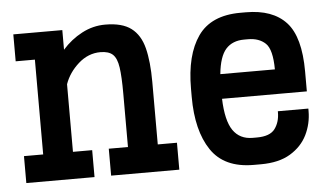

<svg xmlns="http://www.w3.org/2000/svg" viewBox="-42 -579 1132 652"><g transform="rotate(-5 523.5 -253.5)"><path d="M23.4 0V-91.8H88.9V-415H23.4V-506.8H190.4V-439.9Q219.2 -472.7 257.1 -492.7Q294.9 -512.7 336.9 -512.7Q394.5 -512.7 425.3 -489.5Q456.1 -466.3 467.8 -420.2Q479.5 -374 479.5 -304.7V-91.8H544.9V0H312.5V-91.8H377.9V-274.4Q377.9 -331.5 373.3 -363.3Q368.7 -395 354.7 -408Q340.8 -420.9 312.5 -420.9Q271 -420.9 237.5 -391.1Q204.1 -361.3 190.4 -322.3V-91.8H255.9V0Z M797.9 5.9Q697.8 5.9 653.1 -60.8Q608.4 -127.4 608.4 -242.2V-270.5Q608.4 -385.3 653.1 -449Q697.8 -512.7 797.9 -512.7H816.4Q907.7 -512.7 953.6 -462.9Q999.5 -413.1 999.5 -294.9V-227.1H710.4Q712.9 -152.3 735.8 -119.1Q758.8 -85.9 802.7 -85.9H816.9Q861.8 -85.9 878.7 -108.9Q895.5 -131.8 895.5 -165V-168.5H999.5V-160.2Q999.5 -117.2 981 -79.3Q962.4 -41.5 923.3 -17.8Q884.3 5.9 822.3 5.9ZM802.7 -420.9Q762.7 -420.9 740.2 -395.8Q717.8 -370.6 711.9 -311H897.9Q897.5 -378.9 875.5 -399.9Q853.5 -420.9 815.9 -420.9Z"/></g></svg>

Font: Kay Pho Du
Style: Bold
Weight: 700
Designer: Victor Gaultney, Khu Oo Reh
Foundry: SIL International
Version: Version 3.000